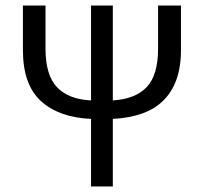

<svg xmlns="http://www.w3.org/2000/svg" viewBox="-20 -676 739 696"><path d="M310 0V-245Q194 -250 128.5 -309.5Q63 -369 63 -495V-656H145V-499Q145 -404 186.5 -360Q228 -316 310 -312V-656H389V-312Q471 -317 512 -360.5Q553 -404 553 -499V-656H636V-495Q636 -432 619 -386Q602 -340 570 -309.5Q538 -279 492.5 -263.5Q447 -248 389 -245V0Z"/></svg>

Font: Matigon Symbol
Style: Regular
Weight: 400
Designer: Paul D. Hunt
Foundry: Adobe Systems Incorporated
Version: Version 2.021;PS 2.000;hotconv 1.0.86;makeotf.lib2.5.63406